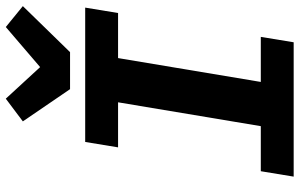

<svg xmlns="http://www.w3.org/2000/svg" viewBox="-200 -804 1004 643"><g transform="rotate(-90 301.5 -482.0)"><path d="M481.9 0 500 -110.1H349.1L429 -588.1H579.9L598 -698.2H148.1L130 -588.1H280.9L201 -110.1H50.1L32 0ZM217 -907 324.9 -748.9H448.9L603 -907L533 -964.1L398.8 -849.1L293 -964.1Z"/></g></svg>

Font: Margiela Mono Italic Bold It
Style: Regular
Weight: 700
Designer: Mike Abbink, Paul van der Laan, Pieter van Rosmalen
Foundry: Bold Monday
Version: Version 2.003 2021